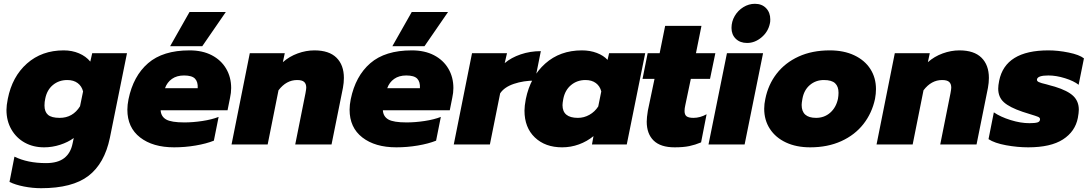

<svg xmlns="http://www.w3.org/2000/svg" viewBox="-20 -760 5729 1010"><path d="M30 197 56 64Q125 98 222 98Q284 98 318 71.5Q352 45 362 -6L368 -34Q338 -12 296.5 1.5Q255 15 212 15Q155 15 110.5 -9.5Q66 -34 40 -79Q14 -124 14 -182Q14 -205 21 -240Q44 -357 122 -426Q200 -495 315 -495Q359 -495 395.5 -479.5Q432 -464 455 -436L465 -480H648L558 -35Q530 100 445.5 165Q361 230 196 230Q151 230 105.5 221Q60 212 30 197ZM401 -201 417 -279Q410 -307 388.5 -323Q367 -339 334 -339Q290 -339 258.5 -313Q227 -287 218 -241Q214 -224 214 -205Q214 -172 232.5 -156Q251 -140 294 -140Q363 -140 401 -201Z M977 -697H1168L1044 -517H875ZM650 -183Q650 -208 656 -238Q681 -360 759 -427.5Q837 -495 977 -495Q1045 -495 1094 -469.5Q1143 -444 1169.5 -399Q1196 -354 1196 -297Q1196 -272 1190 -245L1177 -180H825Q827 -147 854 -131.5Q881 -116 950 -116Q995 -116 1044.5 -123.5Q1094 -131 1130 -145L1105 -20Q1065 -4 1009 5.5Q953 15 896 15Q784 15 717 -37Q650 -89 650 -183ZM1020 -296Q1022 -329 1006 -346Q990 -363 948 -363Q910 -363 884.5 -345Q859 -327 848 -296Z M1294 -480H1478L1468 -433Q1502 -463 1546 -479Q1590 -495 1634 -495Q1711 -495 1750 -456.5Q1789 -418 1789 -350Q1789 -325 1784 -298L1724 0H1533L1587 -270Q1591 -292 1591 -299Q1591 -319 1580 -329Q1569 -339 1543 -339Q1486 -339 1445 -285L1388 0H1198Z M2146 -697H2337L2213 -517H2044ZM1819 -183Q1819 -208 1825 -238Q1850 -360 1928 -427.5Q2006 -495 2146 -495Q2214 -495 2263 -469.5Q2312 -444 2338.5 -399Q2365 -354 2365 -297Q2365 -272 2359 -245L2346 -180H1994Q1996 -147 2023 -131.5Q2050 -116 2119 -116Q2164 -116 2213.5 -123.5Q2263 -131 2299 -145L2274 -20Q2234 -4 2178 5.5Q2122 15 2065 15Q1953 15 1886 -37Q1819 -89 1819 -183ZM2189 -296Q2191 -329 2175 -346Q2159 -363 2117 -363Q2079 -363 2053.5 -345Q2028 -327 2017 -296Z M2463 -480H2647L2635 -428Q2669 -457 2719 -474Q2769 -491 2825 -491L2794 -336Q2734 -336 2683.5 -319Q2633 -302 2611 -269L2557 0H2367Z M2739 -178Q2739 -202 2746 -239Q2770 -356 2848 -425.5Q2926 -495 3041 -495Q3084 -495 3119.5 -481.5Q3155 -468 3176 -445L3184 -480H3374L3277 0H3094L3102 -44Q3068 -16 3025.5 -0.5Q2983 15 2937 15Q2848 15 2793.5 -37Q2739 -89 2739 -178ZM3127 -200 3143 -279Q3136 -307 3114.5 -323Q3093 -339 3060 -339Q3016 -339 2984 -312.5Q2952 -286 2943 -239Q2939 -217 2939 -207Q2939 -140 3020 -140Q3052 -140 3080.5 -156Q3109 -172 3127 -200Z M3382 -120Q3382 -141 3388 -178L3423 -345H3360L3387 -480H3450L3479 -624H3670L3641 -480H3743L3715 -345H3614L3585 -207Q3581 -190 3581 -176Q3581 -156 3592 -148Q3603 -140 3628 -140Q3663 -140 3697 -159L3668 -11Q3637 2 3606 8.5Q3575 15 3529 15Q3455 15 3418.5 -20.5Q3382 -56 3382 -120Z M3828 -613Q3828 -647 3845 -676Q3862 -705 3890.5 -722.5Q3919 -740 3951 -740Q3988 -740 4010 -717Q4032 -694 4032 -658Q4032 -644 4030 -637Q4021 -593 3986 -563.5Q3951 -534 3910 -534Q3873 -534 3850.5 -556Q3828 -578 3828 -613ZM3804 -480H3994L3897 0H3707Z M4000 -188Q4000 -213 4006 -240Q4021 -315 4065.5 -372.5Q4110 -430 4181 -462.5Q4252 -495 4345 -495Q4419 -495 4474 -469Q4529 -443 4558.5 -397Q4588 -351 4588 -291Q4588 -267 4583 -240Q4567 -165 4522 -107.5Q4477 -50 4405.5 -17.5Q4334 15 4242 15Q4169 15 4114.5 -10.5Q4060 -36 4030 -82Q4000 -128 4000 -188ZM4388 -240Q4391 -257 4391 -272Q4391 -305 4373 -322Q4355 -339 4314 -339Q4271 -339 4240 -312.5Q4209 -286 4201 -240Q4197 -218 4197 -208Q4197 -140 4273 -140Q4316 -140 4347 -167Q4378 -194 4388 -240Z M4687 -480H4871L4861 -433Q4895 -463 4939 -479Q4983 -495 5027 -495Q5104 -495 5143 -456.5Q5182 -418 5182 -350Q5182 -325 5177 -298L5117 0H4926L4980 -270Q4984 -292 4984 -299Q4984 -319 4973 -329Q4962 -339 4936 -339Q4879 -339 4838 -285L4781 0H4591Z M5180 -28 5208 -169Q5243 -145 5296 -128.5Q5349 -112 5395 -112Q5424 -112 5437.5 -116Q5451 -120 5451 -133Q5451 -141 5440.5 -145.5Q5430 -150 5400 -159L5359 -172Q5291 -195 5261 -222Q5231 -249 5231 -294Q5231 -310 5236 -335Q5268 -495 5495 -495Q5546 -495 5602 -483.5Q5658 -472 5682 -453L5654 -314Q5629 -334 5582.5 -348.5Q5536 -363 5495 -363Q5439 -363 5435 -343Q5433 -334 5444 -328.5Q5455 -323 5486 -316Q5494 -313 5505 -310.5Q5516 -308 5529 -304Q5597 -283 5626 -255Q5655 -227 5655 -183Q5655 -167 5650 -140Q5636 -68 5571.5 -26.5Q5507 15 5389 15Q5332 15 5272 4Q5212 -7 5180 -28Z"/></svg>

Font: Readiness ExtraBold
Style: Italic
Weight: 800
Italic angle: -12°
Designer: Katatrad Team
Foundry: CadsonDemak
Version: Version 1.00;January 16, 2020;FontCreator 12.0.0.2550 64-bit